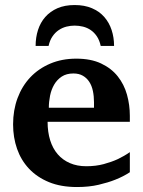

<svg xmlns="http://www.w3.org/2000/svg" viewBox="-20 -734 569 766"><path d="M355 -326.2Q355 -350.1 350.6 -371.1Q346.2 -392.1 336.2 -407.5Q326.2 -422.9 310.5 -431.9Q294.9 -440.9 272.9 -440.9Q245.1 -440.9 226.3 -428.5Q207.5 -416 196 -396.2Q184.6 -376.5 179.7 -352.1Q174.8 -327.6 174.8 -304.2H355ZM498 -46.9Q472.2 -29.8 439.9 -17.1Q412.1 -5.9 373.5 3.2Q335 12.2 287.1 12.2Q223.1 12.2 175.5 -7.3Q127.9 -26.9 95.9 -60.8Q64 -94.7 48.1 -140.1Q32.2 -185.5 32.2 -237.8Q32.2 -294.4 50 -342.5Q67.9 -390.6 100.8 -425.5Q133.8 -460.4 180.4 -480.2Q227.1 -500 284.2 -500Q342.8 -500 383.5 -480.7Q424.3 -461.4 449.7 -429.4Q475.1 -397.5 486.6 -356.4Q498 -315.4 498 -272V-248H169.9Q169.9 -207 180.2 -174.3Q190.4 -141.6 210.2 -118.7Q230 -95.7 258.8 -83.3Q287.6 -70.8 324.2 -70.8Q362.3 -70.8 393.8 -79.3Q425.3 -87.9 448.7 -98.6Q475.6 -111.3 498 -127ZM381.8 -550.8Q377 -573.2 366.5 -588.9Q356 -604.5 342 -614Q328.1 -623.5 311.5 -627.7Q294.9 -631.8 277.8 -631.8Q261.2 -631.8 244.9 -627.7Q228.5 -623.5 214.4 -614Q200.2 -604.5 189.5 -588.9Q178.7 -573.2 173.8 -550.8H122.1Q122.1 -584.5 131.6 -614.3Q141.1 -644 160.6 -666.3Q180.2 -688.5 209.2 -701.2Q238.3 -713.9 277.8 -713.9Q317.4 -713.9 346.9 -701.2Q376.5 -688.5 396 -666.3Q415.5 -644 425.3 -614.3Q435.1 -584.5 435.1 -550.8Z"/></svg>

Font: Charis SIL Phon
Style: Bold
Weight: 700
Foundry: SIL International
Version: Version 5.000